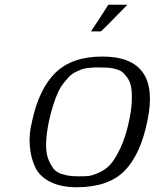

<svg xmlns="http://www.w3.org/2000/svg" viewBox="-20 -771 651 808"><path d="M186 -261Q175 -208 174 -168Q173 -128 182.5 -103.5Q192 -79 204 -63Q216 -47 236.5 -40Q257 -33 273.5 -31Q290 -29 313 -29Q338 -29 353 -30.5Q368 -32 396.5 -44.5Q425 -57 445 -79.5Q465 -102 487 -148.5Q509 -195 523 -261Q533 -307 534.5 -343.5Q536 -380 532 -403.5Q528 -427 516 -444Q504 -461 493 -469Q482 -477 462.5 -481.5Q443 -486 431.5 -486.5Q420 -487 401 -487Q384 -487 376.5 -487Q369 -487 351.5 -485Q334 -483 324.5 -479.5Q315 -476 298.5 -468Q282 -460 272 -449.5Q262 -439 248 -421.5Q234 -404 224 -382Q214 -360 204 -329Q194 -298 186 -261ZM411 -533Q658 -533 600 -261Q571 -119 503 -51Q435 17 303 17Q237 17 192 -5.5Q147 -28 128.5 -66.5Q110 -105 105.5 -155.5Q101 -206 115 -261Q144 -397 213.5 -465Q283 -533 411 -533ZM436 -751H516Q417 -649 405 -639H363Q377 -659 436 -751Z"/></svg>

Font: Afta serif
Style: Italic
Weight: 400
Italic angle: -12°
Designer: parq.ink
Foundry: Oriol Esparraguera Font
Version: Version 1.000